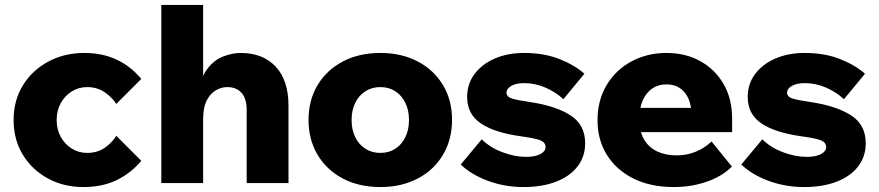

<svg xmlns="http://www.w3.org/2000/svg" viewBox="-20 -740 3554 776"><path d="M450 -191 551 -90Q508 -39 450.5 -11.5Q393 16 317 16Q237 16 173 -19Q109 -54 72 -115Q35 -176 35 -255Q35 -334 72.5 -395Q110 -456 175 -491Q240 -526 321 -526Q394 -526 451.5 -499Q509 -472 551 -421L450 -320Q431 -349 401 -368.5Q371 -388 333 -388Q298 -388 270 -370.5Q242 -353 225.5 -323Q209 -293 209 -255Q209 -217 225.5 -187Q242 -157 270 -139.5Q298 -122 333 -122Q372 -122 401.5 -141.5Q431 -161 450 -191Z M1146 0H977V-295Q977 -342 956 -365Q935 -388 899 -388Q874 -388 851.5 -374.5Q829 -361 815 -333Q801 -305 801 -259V0H632V-720H801V-349H781Q788 -421 816 -459Q844 -497 881.5 -511.5Q919 -526 953 -526Q1042 -526 1094 -471Q1146 -416 1146 -312Z M1517 16Q1431 16 1365.5 -18.5Q1300 -53 1263.5 -114.5Q1227 -176 1227 -255Q1227 -335 1263.5 -396Q1300 -457 1365.5 -491.5Q1431 -526 1517 -526Q1603 -526 1668.5 -491.5Q1734 -457 1770.5 -396Q1807 -335 1807 -256Q1807 -176 1770.5 -114.5Q1734 -53 1668.5 -18.5Q1603 16 1517 16ZM1517 -122Q1552 -122 1578 -139Q1604 -156 1618.5 -186Q1633 -216 1633 -255Q1633 -294 1618.5 -324Q1604 -354 1578 -371Q1552 -388 1517 -388Q1483 -388 1456.5 -371Q1430 -354 1415.5 -324Q1401 -294 1401 -255Q1401 -216 1415.5 -186Q1430 -156 1456.5 -139Q1483 -122 1517 -122Z M1842 -75 1927 -177Q1960 -144 2010 -125Q2060 -106 2106 -106Q2144 -106 2164.5 -117.5Q2185 -129 2185 -145Q2185 -164 2165 -172.5Q2145 -181 2086 -189Q1978 -204 1923 -241.5Q1868 -279 1868 -348Q1868 -401 1898 -441Q1928 -481 1980 -503.5Q2032 -526 2098 -526Q2178 -526 2239.5 -502Q2301 -478 2342 -442L2257 -339Q2226 -368 2184.5 -386Q2143 -404 2099 -404Q2065 -404 2046 -392.5Q2027 -381 2027 -366Q2027 -349 2048.5 -342Q2070 -335 2126 -327Q2229 -311 2287 -273Q2345 -235 2345 -161Q2345 -107 2314 -67Q2283 -27 2227 -5.5Q2171 16 2096 16Q2020 16 1952.5 -9Q1885 -34 1842 -75Z M2856 -168 2938 -67Q2900 -28 2837.5 -6Q2775 16 2703 16Q2610 16 2541 -18Q2472 -52 2433.5 -113Q2395 -174 2395 -254Q2395 -335 2432 -396.5Q2469 -458 2532.5 -492Q2596 -526 2674 -526Q2751 -526 2811 -492.5Q2871 -459 2905 -399.5Q2939 -340 2939 -261V-255H2775V-273Q2775 -312 2763 -340Q2751 -368 2728.5 -383.5Q2706 -399 2673 -399Q2641 -399 2616.5 -382.5Q2592 -366 2578 -335Q2564 -304 2564 -258Q2564 -209 2583 -176.5Q2602 -144 2636 -128Q2670 -112 2714 -112Q2795 -112 2856 -168ZM2939 -206H2496V-304H2922L2939 -260Z M2976 -75 3061 -177Q3094 -144 3144 -125Q3194 -106 3240 -106Q3278 -106 3298.5 -117.5Q3319 -129 3319 -145Q3319 -164 3299 -172.5Q3279 -181 3220 -189Q3112 -204 3057 -241.5Q3002 -279 3002 -348Q3002 -401 3032 -441Q3062 -481 3114 -503.5Q3166 -526 3232 -526Q3312 -526 3373.5 -502Q3435 -478 3476 -442L3391 -339Q3360 -368 3318.5 -386Q3277 -404 3233 -404Q3199 -404 3180 -392.5Q3161 -381 3161 -366Q3161 -349 3182.5 -342Q3204 -335 3260 -327Q3363 -311 3421 -273Q3479 -235 3479 -161Q3479 -107 3448 -67Q3417 -27 3361 -5.5Q3305 16 3230 16Q3154 16 3086.5 -9Q3019 -34 2976 -75Z"/></svg>

Font: Wix Madefor Display ExtraBold
Style: Regular
Weight: 800
Designer: Dalton Maag Ltd
Foundry: Dalton Maag Ltd
Version: Version 3.100